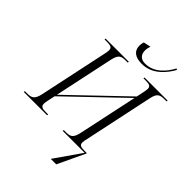

<svg xmlns="http://www.w3.org/2000/svg" viewBox="-333 -1077 1434 1434"><g transform="rotate(45 384.0 -360.0)"><path d="M456 -771C573 -771 643 -869 674 -925L664 -931C632 -870 570 -790 472 -790C424 -790 402 -819 402 -860C402 -875 406 -891 411 -908L353 -895C349 -879 347 -867 347 -855C347 -802 383 -771 456 -771ZM477 211H535L636 -3L637 -10H613C575 -10 557 -15 557 -43C557 -54 560 -68 565 -89L680 -631C693 -694 714 -704 761 -704H785L787 -714H543L541 -704H565C601 -704 620 -699 620 -671C620 -661 617 -644 613 -625L602 -573L171 -160L271 -630C285 -694 305 -704 352 -704H375L377 -714H132L130 -704H155C193 -704 212 -699 212 -670C212 -660 209 -644 205 -625L91 -89C77 -20 54 -10 7 -10H-17L-19 0H227L229 -10H204C169 -10 149 -15 149 -44C149 -53 152 -70 156 -89L167 -140L598 -553L499 -89C485 -21 465 -10 417 -10H394L392 0H624Z"/></g></svg>

Font: Noto Serif Display SemiCondensed Light
Style: Italic
Weight: 300
Width: 4
Italic angle: -12°
Designer: Monotype Design Team
Foundry: Monotype Imaging Inc.
Version: Version 2.009